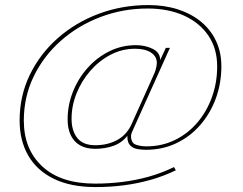

<svg xmlns="http://www.w3.org/2000/svg" viewBox="-20 -758 984 778"><path d="M692.5 -68Q644 -44.5 591.2 -29.5Q538.5 -14.5 482.5 -7.2Q426.5 0 367.5 0Q266 0 197.5 -33.8Q129 -67.5 94.2 -128.2Q59.5 -189 59.5 -269.5Q59.5 -370 101 -455.2Q142.5 -540.5 214.8 -604Q287 -667.5 381.2 -702.5Q475.5 -737.5 581 -737.5Q646.5 -737.5 700.8 -720Q755 -702.5 794.5 -670Q834 -637.5 855.5 -591.8Q877 -546 877 -489.5Q877 -420.5 854.5 -359.2Q832 -298 791 -251Q750 -204 694 -177.5Q638 -151 571 -151Q553.5 -151 536 -154.2Q518.5 -157.5 507.2 -169.2Q496 -181 496 -205.5Q496 -206.5 496 -207.2Q496 -208 496.5 -208.5Q475 -180 440.8 -167.5Q406.5 -155 365.5 -155Q329 -155 304.2 -169.2Q279.5 -183.5 266.8 -210Q254 -236.5 254 -273.5Q254 -331.5 275.2 -385.5Q296.5 -439.5 334.5 -482.2Q372.5 -525 422.8 -550Q473 -575 531 -575Q568 -575 598.5 -560.2Q629 -545.5 629 -514.5L652 -564H668.5L514.5 -222Q513.5 -219.5 512.2 -215.2Q511 -211 511 -206.5Q511 -179 530 -172Q549 -165 573.5 -165Q636.5 -165 689 -190.8Q741.5 -216.5 779.8 -261.5Q818 -306.5 839 -365Q860 -423.5 860 -489Q860 -561 824.5 -613.5Q789 -666 725.5 -694.8Q662 -723.5 578.5 -723.5Q478 -723.5 387.5 -689.2Q297 -655 227 -593.2Q157 -531.5 116.8 -448.8Q76.5 -366 76.5 -269.5Q76.5 -153 151.5 -83.5Q226.5 -14 365.5 -14Q421 -14 475.8 -20.8Q530.5 -27.5 583.2 -42.2Q636 -57 685 -81ZM366 -169.5Q416.5 -169.5 456 -191.2Q495.5 -213 515.5 -260Q516 -261 525.2 -281.8Q534.5 -302.5 548 -332.5Q561.5 -362.5 575 -392.5Q588.5 -422.5 597.8 -443.5Q607 -464.5 607.5 -465.5Q610.5 -473 613 -484.5Q615.5 -496 615.5 -503Q615.5 -529.5 591.8 -545Q568 -560.5 527.5 -560.5Q474.5 -560.5 427.8 -536Q381 -511.5 345.5 -470.5Q310 -429.5 290 -379.2Q270 -329 270 -277Q270 -227.5 293.5 -198.5Q317 -169.5 366 -169.5Z"/></svg>

Font: Epilogue Thin
Style: Italic
Weight: 250
Italic angle: -12°
Designer: Tyler Finck
Foundry: Etcetera Type Co
Version: Version 2.112